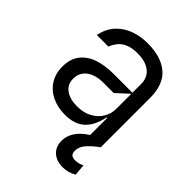

<svg xmlns="http://www.w3.org/2000/svg" viewBox="-217 -667 994 994"><g transform="rotate(45 280.0 -170.0)"><path d="M493.6 191.8Q460.2 213.1 418.3 213.1Q388.8 213.1 366.1 202.2Q343.4 191.4 330.4 170.3Q317.5 149.1 317.5 119.3Q317.5 85.6 337.7 53.6Q358 21.7 401.3 -5.7V-130.7H397Q383.5 -59.7 344.1 -23.4Q304.7 12.8 235.1 12.8Q182.5 12.8 140.1 -7.1Q97.7 -27 73.3 -65Q49 -103 49 -154.8Q49 -213.8 79 -249.6Q109 -285.5 156.6 -300.4Q204.2 -315.3 260.7 -315.3H401.3V-380.7Q401.3 -409.4 387.3 -431.6Q373.2 -453.8 345.3 -466.3Q317.5 -478.7 277 -478.7Q236.5 -478.7 210.2 -467.7Q183.9 -456.7 169.2 -438.7Q154.5 -420.8 144.2 -396.3H59.7Q70.7 -451.3 103.5 -486.3Q136.4 -521.3 181.5 -536.9Q226.6 -552.6 277 -552.6Q374.3 -552.6 429.7 -506.4Q485.1 -460.2 485.1 -359.4V0Q446 28.8 424.4 54Q402.7 79.2 402.7 108Q402.7 125 411 133.5Q419.4 142 439.6 142Q465.6 142 487.9 129.3ZM401.3 -197.4V-307.5L333.8 -245.7H256.4Q222.3 -245.7 194.1 -235.1Q165.8 -224.4 149.3 -202.9Q132.8 -181.5 132.8 -150.6Q132.5 -108.3 164.1 -85.4Q195.7 -62.5 247.9 -62.5Q295.5 -62.5 330.3 -81.5Q365.1 -100.5 383.2 -131.4Q401.3 -162.3 401.3 -197.4Z"/></g></svg>

Font: Riot Sans
Style: Regular
Weight: 400
Designer: Rasmus Andersson
Foundry: rsms
Version: Version 4.001